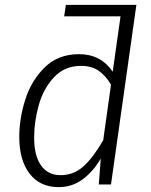

<svg xmlns="http://www.w3.org/2000/svg" viewBox="-20 -756 618 787"><path d="M435 0H385L393 -106Q362 -53 319 -21Q276 11 220 11Q144 11 101.5 -44Q59 -99 59 -195Q59 -271 84 -349Q109 -427 164 -480.5Q219 -534 304 -534Q393 -534 442 -462L474 -689H243L250 -736H539ZM435 -409Q414 -445 385 -465.5Q356 -486 312 -486Q245 -486 201.5 -439.5Q158 -393 139 -325.5Q120 -258 120 -192Q120 -117 148.5 -77.5Q177 -38 228 -38Q282 -38 322 -74Q362 -110 403 -181Z"/></svg>

Font: Fira Sans Light
Style: Italic
Weight: 300
Italic angle: -8°
Designer: bBox Type GmbH & Carrois Corporate GbR & Edenspiekermann AG
Foundry: bBox Type GmbH & Carrois Corporate GbR & Edenspiekermann AG
Version: Version 4.301